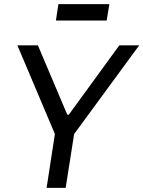

<svg xmlns="http://www.w3.org/2000/svg" viewBox="-20 -907 692 927"><path d="M64 0ZM205 0 245 -260 64 -688H163L305 -353H312L556 -688H652L338 -260L297 0ZM250 -808ZM250 -808 262 -887H508L495 -808Z"/></svg>

Font: Azeri Sans
Style: Italic
Weight: 400
Designer: Hector Gatti & Omnibus-Type (original fonts) / Cristiano Sobral (main changes and remastering)
Foundry: Omnibus-Type
Version: Version 0.07;August 21, 2020;FontCreator 13.0.0.2681 64-bit;